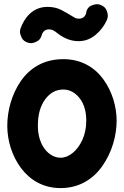

<svg xmlns="http://www.w3.org/2000/svg" viewBox="-20 -852 606 938"><path d="M289.1 -563C193.8 -563 125.5 -519.5 81.1 -455.1C36.6 -390.1 15.6 -310.1 15.6 -237.3C15.6 -165 38.6 -89.8 82.5 -31.2C126.5 27.8 191.4 66.9 275.9 66.9C367.2 66.9 436 22.9 481.4 -43C526.9 -108.4 549.8 -189 549.8 -262.7C549.8 -329.6 528.8 -403.8 485.8 -463.4C442.9 -522.9 377.4 -563 289.1 -563ZM289.1 -414.6C319.8 -414.6 346.7 -400.4 368.7 -372.6C390.6 -344.7 401.4 -308.1 401.4 -262.7C401.4 -228 395 -196.8 382.8 -169.4C357.9 -114.7 316.9 -81.5 275.9 -81.5C220.2 -81.5 165 -139.6 165 -237.3C165 -291.5 176.8 -334.5 200.7 -366.7C224.1 -398.4 253.4 -414.6 289.1 -414.6ZM115.2 -644C120.6 -642.1 126 -641.1 131.3 -641.1C139.6 -641.1 149.4 -644 160.6 -649.9C171.9 -655.3 179.2 -665 183.6 -679.2C183.6 -678.7 189 -708.5 218.3 -708.5C237.3 -708.5 249 -699.2 263.2 -687.5C294.9 -664.1 326.7 -650.9 364.3 -650.9C394.5 -650.9 421.9 -661.1 446.3 -681.2C470.7 -701.2 489.7 -726.1 502.9 -755.9C505.4 -762.2 506.8 -769 506.8 -775.4C506.8 -782.7 504.9 -791.5 500.5 -802.2C496.1 -813 486.8 -821.3 473.6 -827.1C467.3 -830.1 460.4 -831.5 453.6 -831.5C446.8 -831.5 438 -829.6 427.2 -825.2C416 -820.8 407.7 -812 402.3 -797.9V-797.4C402.3 -794.9 400.9 -760.7 364.3 -760.7C350.1 -760.7 342.3 -767.1 330.1 -774.4C314.9 -783.7 297.9 -793.5 278.8 -803.7C259.8 -813.5 237.3 -818.4 211.9 -818.4C138.7 -818.4 98.6 -763.7 80.1 -712.4C78.6 -707 77.6 -702.1 77.6 -696.8C77.6 -688.5 80.6 -679.2 85.9 -668C91.3 -656.7 101.1 -648.4 115.2 -644Z"/></svg>

Font: Mikhak ExtraBold
Style: Regular
Weight: 800
Designer: Amin Abedi
Version: Version 3.2